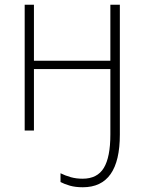

<svg xmlns="http://www.w3.org/2000/svg" viewBox="-20 -550 613 809"><path d="M485 -530V17Q485 239 329 239Q298 239 275 232.5Q252 226 235 217V180Q255 190 278 196.5Q301 203 328 203Q390 203 417.5 157.5Q445 112 445 17V-259H123V0H84V-530H123V-294H445V-530Z"/></svg>

Font: Noto Sans Disp ExtLt
Style: Regular
Weight: 200
Designer: Monotype Design Team
Foundry: Monotype Imaging Inc.
Version: Version 2.000;GOOG;noto-source:20170915:90ef993387c0